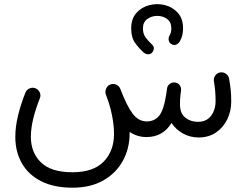

<svg xmlns="http://www.w3.org/2000/svg" viewBox="-20 -623 1171 911"><path d="M52.7 26.4Q52.7 -21.5 65.4 -74.2Q78.1 -127 100.6 -183.6Q106.4 -197.8 120.6 -203.6Q134.8 -209.5 148.4 -204.1Q162.6 -198.2 168.7 -184.3Q174.8 -170.4 168.9 -156.2Q149.4 -107.4 137.9 -60.8Q126.5 -14.2 126.5 26.4Q126.5 100.6 174.3 147.5Q222.2 194.3 323.7 194.3Q422.9 194.3 471.9 143.8Q521 93.3 521 12.2Q521 -28.8 511.2 -77.1Q501.5 -125.5 483.4 -171.4L482.4 -174.3Q477.5 -188.5 483.6 -202.6Q489.7 -216.8 503.4 -222.2Q517.6 -227.5 531.5 -221.4Q545.4 -215.3 550.8 -201.2Q582.5 -118.7 610.1 -82.8Q637.7 -46.9 676.3 -46.9Q712.9 -46.9 735.1 -73.7Q757.3 -100.6 769 -177.7Q770.5 -189 772.5 -202.6Q773.9 -215.3 783.7 -223.6Q793.5 -231.9 806.2 -231.9Q808.1 -231.9 810.5 -231.4Q821.8 -230.5 829.6 -222.2Q837.4 -213.9 838.9 -203.1Q838.9 -203.1 838.9 -202.6Q838.9 -201.7 838.9 -200.7Q838.9 -200.7 838.9 -200.2Q839.4 -198.2 839.4 -197.8Q839.4 -197.8 839.4 -197.3Q838.9 -195.8 838.9 -195.3Q838.9 -195.3 838.9 -194.3Q838.9 -194.3 838.9 -193.8Q837.9 -185.1 836.9 -177.2Q835 -163.6 834.5 -152.1Q834 -140.6 834 -127Q834 -85 859.1 -64.9Q884.3 -44.9 918.9 -44.9Q959.5 -44.9 981.2 -73.2Q1002.9 -101.6 1002.9 -144.5Q1002.9 -191.9 995.1 -236.8Q992.2 -251.5 1001 -264.2Q1009.8 -276.9 1024.4 -279.3Q1039.1 -281.7 1051.8 -273.2Q1064.5 -264.6 1066.9 -250Q1072.3 -220.2 1074.7 -195.8Q1077.1 -171.4 1077.1 -140.6Q1077.1 -95.2 1058.1 -56.4Q1039.1 -17.6 1004.4 5.9Q969.7 29.3 922.9 29.3Q882.3 29.3 848.6 10.7Q814.9 -7.8 793.9 -39.6Q752.9 27.3 675.3 27.3Q630.9 27.3 595.2 2.9Q595.2 4.9 595.2 7.3Q595.2 81.5 562.7 140.4Q530.3 199.2 469.7 233.4Q409.2 267.6 324.2 267.6Q235.8 267.6 175.3 236.8Q114.7 206.1 83.7 151.6Q52.7 97.2 52.7 26.4ZM602.5 -488.3Q602.5 -534.2 627.4 -561.8Q652.3 -589.4 689 -598.6Q725.6 -607.9 762.2 -598.9Q798.8 -589.8 823.7 -562.3Q848.6 -534.7 848.6 -488.3Q848.6 -488.3 848.6 -488.3Q848.6 -453.1 834 -428.2Q828.6 -417.5 817.4 -411.9Q806.2 -406.2 793.5 -413.6Q783.7 -419.4 781 -429.9Q778.3 -440.4 782.7 -451.2Q793 -466.8 793 -488.3Q793 -518.1 772.7 -533Q752.4 -547.9 725.6 -547.6Q698.7 -547.4 678.5 -532.5Q658.2 -517.6 658.2 -488.3Q658.2 -462.9 670.2 -446.3Q682.1 -429.7 703.1 -409.7Q711.4 -401.9 709.7 -390.4Q708 -378.9 699.7 -371.6Q691.4 -363.8 679.7 -365.7Q668 -367.7 659.7 -375.5Q638.2 -395.5 620.4 -420.4Q602.5 -445.3 602.5 -488.3Z"/></svg>

Font: Mikhak-FD Regular
Style: FD-Regular
Weight: 400
Designer: Amin Abedi
Version: Version 3.2